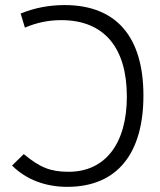

<svg xmlns="http://www.w3.org/2000/svg" viewBox="-20 -723 626 753"><path d="M243.7 9.8C442.9 9.8 542.5 -125 542.5 -348.1C542.5 -577.6 437 -703.1 233.4 -703.1C172.9 -703.1 116.2 -692.4 61 -669.9L77.6 -614.7C124 -634.3 169.9 -644 220.2 -644C390.1 -644 477.5 -534.2 477.5 -344.2C477.5 -160.2 393.1 -49.3 249 -49.3C178.2 -49.3 136.7 -65.9 73.2 -118.7L27.3 -73.7C83.5 -18.1 158.7 9.8 243.7 9.8Z"/></svg>

Font: Cascadia Code PL Light
Style: Regular
Weight: 300
Monospace: yes
Designer: Aaron Bell
Foundry: Saja Typeworks
Version: Version 2404.023